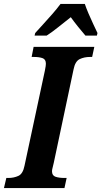

<svg xmlns="http://www.w3.org/2000/svg" viewBox="-41 -951 513 971"><path d="M-21 0 -9 -51H2Q29 -51 52 -61.5Q75 -72 83 -113L186 -594Q189 -608 190 -616.5Q191 -625 191 -629Q191 -651 174 -657Q157 -663 130 -663H119L129 -714H436L425 -663H414Q385 -663 362 -652Q339 -641 331 -600L231 -128Q228 -114 225 -103Q222 -92 222 -85Q222 -63 240 -57Q258 -51 285 -51H296L285 0ZM137 -784Q154 -803 177.5 -828.5Q201 -854 224.5 -881Q248 -908 265 -931H388Q395 -910 406.5 -883Q418 -856 430.5 -829.5Q443 -803 452 -784L449 -771H391Q376 -788 354 -815.5Q332 -843 317 -864Q285 -839 254 -814Q223 -789 195 -771H134Z"/></svg>

Font: Noto Serif Condensed
Style: Bold Italic
Weight: 700
Width: 3
Italic angle: -12°
Designer: Monotype Design Team
Foundry: Monotype Imaging Inc.
Version: Version 2.014